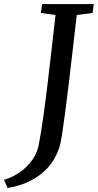

<svg xmlns="http://www.w3.org/2000/svg" viewBox="-110 -763 485 951"><path d="M-72.3 168 -90.3 127.8Q-45.2 114.4 -9.1 88.3Q27 62.1 50.8 28Q74.5 -6.2 81.5 -43.4Q93.6 -106.5 104.6 -185Q115.6 -263.5 125.9 -349.4Q136.2 -435.2 146 -521.9Q155.7 -608.6 164.9 -688.5L92.5 -698.7L98.5 -743H354.3L348.7 -698.7L270.2 -688.8Q259.5 -596 249.2 -506.9Q238.9 -417.8 229.4 -338.9Q219.9 -260 211.5 -196.9Q203.1 -133.9 196.5 -92.4Q190 -51 185.3 -37Q165.3 25.3 126.5 67.8Q87.7 110.2 36.4 134.7Q-14.9 159.2 -72.3 168Z"/></svg>

Font: Merriweather 7pt Light
Style: Italic
Weight: 300
Italic angle: -7.8°
Designer: Eben Sorkin
Foundry: Eben Sorkin
Version: Version 2.200;gftools[0.9.31]